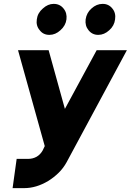

<svg xmlns="http://www.w3.org/2000/svg" viewBox="-20 -759 675 991"><path d="M257 -739Q227 -739 201 -715Q174 -692 170 -659Q165 -626 185 -603Q203 -579 235 -579Q266 -579 292 -603Q319 -627 323 -659Q327 -692 308 -715Q289 -739 257 -739ZM510 -739Q478 -739 452 -715Q427 -693 422 -659Q418 -626 437 -603Q456 -579 487 -579Q518 -579 544 -603Q570 -626 574 -659Q579 -692 560 -715Q541 -739 510 -739ZM73 -500 211 -5 200 18Q188 39 169 50Q149 61 126 61H66L45 212H105Q167 212 229 175Q258 157 282.5 133Q307 109 324 78L635 -500H479L315 -197L231 -500Z"/></svg>

Font: Unageo
Style: ExtraBold-Italic
Weight: 800
Designer: Richard Sepsi
Foundry: Richard Sepsi
Version: Version 2.000